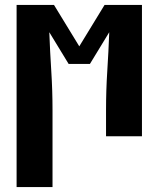

<svg xmlns="http://www.w3.org/2000/svg" viewBox="-20 -550 640 775"><path d="M47 205V-530H198L300 -363L402 -530H553V0H408V-106Q408 -185 413 -263Q418 -341 421 -420L343 -292H257L179 -420Q182 -341 187 -263Q192 -185 192 -106V205Z"/></svg>

Font: Iosevka Slab Heavy Extended
Style: Regular
Weight: 900
Width: 7
Monospace: yes
Designer: Belleve Invis
Foundry: Belleve Invis
Version: Version 11.1.0; ttfautohint (v1.8.3)